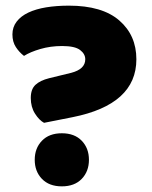

<svg xmlns="http://www.w3.org/2000/svg" viewBox="-20 -643 538 680"><path d="M103 -77Q103 -118 128.5 -144.5Q154 -171 199 -171Q244 -171 269.5 -144.5Q295 -118 295 -77Q295 -36 269.5 -9.5Q244 17 199 17Q154 17 128.5 -9.5Q103 -36 103 -77ZM136 -208Q119 -217 104 -240.5Q89 -264 89 -296Q89 -327 105.5 -342.5Q122 -358 154 -366L232 -385Q282 -398 282 -433Q282 -452 263.5 -466Q245 -480 200 -480Q159 -480 123 -469.5Q87 -459 65 -445Q48 -458 36 -476.5Q24 -495 24 -521Q24 -547 39 -566.5Q54 -586 80.5 -598.5Q107 -611 143.5 -617Q180 -623 224 -623Q342 -623 402.5 -570.5Q463 -518 463 -433Q463 -273 237 -228Z"/></svg>

Font: Baloo Tammudu
Style: Regular
Weight: 400
Designer: Omkar Shende and Ek Type
Foundry: Ek Type
Version: Version 1.443;PS 1.000;hotconv 16.6.51;makeotf.lib2.5.65220;